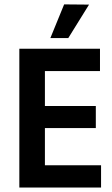

<svg xmlns="http://www.w3.org/2000/svg" viewBox="-20 -838 502 858"><path d="M431.6 0V-99.6H180.7V-265.6H408.2V-364.3H180.7V-520.5H426.8V-620.1H66.4V0ZM205.1 -668 266.6 -818.4 377.9 -817.4 285.2 -668Z"/></svg>

Font: Gemunu Libre
Style: Bold
Weight: 700
Designer: Pushpananda Ekanayake, Sol Matas, Kosala Senevirathne
Foundry: Mooniak
Version: Version 1.001